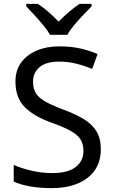

<svg xmlns="http://www.w3.org/2000/svg" viewBox="-20 -964 589 994"><path d="M502 -191Q502 -96 433 -43Q364 10 247 10Q187 10 136 1Q85 -8 51 -24V-110Q87 -94 140.5 -81Q194 -68 251 -68Q331 -68 371.5 -99Q412 -130 412 -183Q412 -218 397 -242Q382 -266 345.5 -286.5Q309 -307 244 -330Q153 -363 106.5 -411Q60 -459 60 -542Q60 -599 89 -639.5Q118 -680 169.5 -702Q221 -724 288 -724Q347 -724 396 -713Q445 -702 485 -684L457 -607Q420 -623 376.5 -634Q333 -645 286 -645Q219 -645 185 -616.5Q151 -588 151 -541Q151 -505 166 -481Q181 -457 215 -438Q249 -419 307 -397Q370 -374 413.5 -347.5Q457 -321 479.5 -284Q502 -247 502 -191ZM239 -784Q226 -807 204 -833.5Q182 -860 158 -886Q134 -912 116 -931V-944H176Q202 -927 230 -903Q258 -879 283 -852Q310 -879 338 -903Q366 -927 392 -944H454V-931Q435 -912 410.5 -886Q386 -860 363.5 -833.5Q341 -807 329 -784Z"/></svg>

Font: Noto Sans Living
Style: Regular
Weight: 400
Designer: Monotype Design Team
Foundry: Monotype Imaging Inc.
Version: Version 2.013; ttfautohint (v1.8.4.7-5d5b)